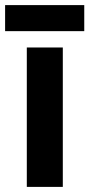

<svg xmlns="http://www.w3.org/2000/svg" viewBox="-33 -732 350 752"><path d="M213 0H72V-546H213ZM297 -712V-610H-13V-712Z"/></svg>

Font: Noto Sans Tamil SemiCondensed
Style: Bold
Weight: 700
Width: 4
Designer: Jelle Bosma - Monotype Design Team
Foundry: Monotype Imaging Inc.
Version: Version 2.004; ttfautohint (v1.8.4.7-5d5b)